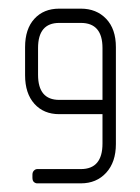

<svg xmlns="http://www.w3.org/2000/svg" viewBox="-20 -424 324 444"><path d="M167 0H66Q62 0 58.5 -3Q55 -6 55 -13V-20Q55 -26 58.5 -29.5Q62 -33 66 -33H167Q217 -33 217 -92V-160H117Q81 -160 59.5 -184Q38 -208 38 -250V-315Q38 -357 59.5 -380.5Q81 -404 117 -404H167Q203 -404 225.5 -380.5Q248 -357 248 -315V-91Q248 -49 225.5 -24.5Q203 0 167 0ZM217 -313Q217 -371 167 -371H117Q68 -371 68 -313V-251Q68 -193 117 -193H217Z"/></svg>

Font: Chathura
Style: Regular
Weight: 400
Designer: Appaji Ambarisha Darbha
Foundry: Aditya Fonts
Version: Version 1.001 2016